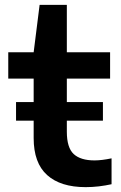

<svg xmlns="http://www.w3.org/2000/svg" viewBox="-20 -760 497 790"><path d="M332.5 10Q229 10 173.8 -39.8Q118.5 -89.5 118.5 -192V-436.5H14V-545H118.5L143 -740H255V-545H433V-436.5H255V-218Q255 -152.5 283.2 -126.2Q311.5 -100 369 -100Q398 -100 439 -108.5V-2Q414 3.5 386.8 6.8Q359.5 10 332.5 10ZM46 -263.5V-340H403.5V-263.5Z"/></svg>

Font: Encode Sans Expanded SemiBold
Style: Regular
Weight: 600
Width: 7
Designer: Multiple Designers
Foundry: Impallari Type
Version: Version 3.000; ttfautohint (v1.8.3) -l 8 -r 50 -G 200 -x 14 